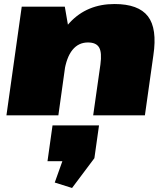

<svg xmlns="http://www.w3.org/2000/svg" viewBox="-20 -573 823 954"><path d="M479 -253Q487 -312 472.5 -337Q458 -362 417 -362Q370 -362 340 -325Q310 -288 299 -214L203 -114L214 -190Q240 -367 326 -460Q412 -553 549 -553Q668 -553 715 -492Q762 -431 742 -298L700 0H443ZM88 -540H302L326 -401L270 0H12ZM472 50 449 213 338 361 252 334 332 110 411 228H216L241 50Z"/></svg>

Font: Pathway Extreme 28pt Black
Style: Italic
Weight: 900
Italic angle: -8°
Designer: Eduardo Rodriguez Tunni
Foundry: Eduardo Rodriguez Tunni
Version: Version 1.001;gftools[0.9.26]